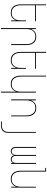

<svg xmlns="http://www.w3.org/2000/svg" viewBox="1505 -2280 990 4040"><g transform="rotate(90 2000.0 -260.0)"><path d="M247 8Q221 8 195.5 2Q170 -4 149 -18.5Q128 -33 112.5 -54Q97 -75 88 -99Q79 -123 75.5 -148.5Q72 -174 72 -200V-735H91V-520H428V-502H91V-200Q91 -177 94 -153.5Q97 -130 105.5 -108Q114 -86 128 -67Q142 -48 161 -34.5Q180 -21 203.5 -15.5Q227 -10 250 -10Q273 -10 296.5 -15.5Q320 -21 339 -34.5Q358 -48 372 -67Q386 -86 394.5 -108Q403 -130 406 -153.5Q409 -177 409 -200V-312H428V0H409V-107Q400 -82 385 -59.5Q370 -37 348 -21Q326 -5 300 1.5Q274 8 247 8Z M572 215V-520H591V-413Q600 -438 615 -460.5Q630 -483 652 -499Q674 -515 700 -521.5Q726 -528 753 -528Q779 -528 804.5 -522Q830 -516 851 -501.5Q872 -487 887.5 -466Q903 -445 912 -421Q921 -397 924.5 -371.5Q928 -346 928 -320V0H909V-320Q909 -343 906 -366.5Q903 -390 894.5 -412Q886 -434 872 -453Q858 -472 839 -485.5Q820 -499 796.5 -504.5Q773 -510 750 -510Q727 -510 703.5 -504.5Q680 -499 661 -485.5Q642 -472 628 -453Q614 -434 605.5 -412Q597 -390 594 -366.5Q591 -343 591 -320V215Z M1247 8Q1221 8 1195.5 2Q1170 -4 1149 -18.5Q1128 -33 1112.5 -54Q1097 -75 1088 -99Q1079 -123 1075.5 -148.5Q1072 -174 1072 -200V-735H1091V-520H1428V-502H1091V-200Q1091 -177 1094 -153.5Q1097 -130 1105.5 -108Q1114 -86 1128 -67Q1142 -48 1161 -34.5Q1180 -21 1203.5 -15.5Q1227 -10 1250 -10Q1273 -10 1296.5 -15.5Q1320 -21 1339 -34.5Q1358 -48 1372 -67Q1386 -86 1394.5 -108Q1403 -130 1406 -153.5Q1409 -177 1409 -200V-312H1428V0H1409V-107Q1400 -82 1385 -59.5Q1370 -37 1348 -21Q1326 -5 1300 1.5Q1274 8 1247 8Z M1909 215V-107Q1900 -82 1885 -59.5Q1870 -37 1848 -21Q1826 -5 1800 1.5Q1774 8 1747 8Q1721 8 1695.5 2Q1670 -4 1649 -18.5Q1628 -33 1612.5 -54Q1597 -75 1588 -99Q1579 -123 1575.5 -148.5Q1572 -174 1572 -200V-735H1591V-200Q1591 -177 1594 -153.5Q1597 -130 1605.5 -108Q1614 -86 1628 -67Q1642 -48 1661 -34.5Q1680 -21 1703.5 -15.5Q1727 -10 1750 -10Q1773 -10 1796.5 -15.5Q1820 -21 1839 -34.5Q1858 -48 1872 -67Q1886 -86 1894.5 -108Q1903 -130 1906 -153.5Q1909 -177 1909 -200V-520H1928V215Z M2072 0V-520H2091V-413Q2100 -438 2115 -460.5Q2130 -483 2152 -499Q2174 -515 2200 -521.5Q2226 -528 2253 -528Q2279 -528 2304.5 -522Q2330 -516 2351 -501.5Q2372 -487 2387.5 -466Q2403 -445 2412 -421Q2421 -397 2424.5 -371.5Q2428 -346 2428 -320V0H2409V-320Q2409 -343 2406 -366.5Q2403 -390 2394.5 -412Q2386 -434 2372 -453Q2358 -472 2339 -485.5Q2320 -499 2296.5 -504.5Q2273 -510 2250 -510Q2227 -510 2203.5 -504.5Q2180 -499 2161 -485.5Q2142 -472 2128 -453Q2114 -434 2105.5 -412Q2097 -390 2094 -366.5Q2091 -343 2091 -320V0Z M2537 215V197H2621Q2639 197 2657 194Q2675 191 2691.5 182.5Q2708 174 2721 161Q2734 148 2742 131.5Q2750 115 2753 97Q2756 79 2756 60V-520H2775V60Q2775 81 2771.5 101.5Q2768 122 2759 141Q2750 160 2735 175Q2720 190 2701.5 199Q2683 208 2662.5 211.5Q2642 215 2621 215Z M3163 8Q3142 8 3122.5 -1Q3103 -10 3091.5 -27.5Q3080 -45 3076 -65.5Q3072 -86 3072 -107V-520H3091V-107Q3091 -89 3094.5 -72Q3098 -55 3107.5 -40.5Q3117 -26 3133 -18Q3149 -10 3166 -10Q3183 -10 3199 -18Q3215 -26 3224.5 -40.5Q3234 -55 3237 -72Q3240 -89 3240 -107V-520H3260V-107Q3260 -89 3263 -72Q3266 -55 3275.5 -40.5Q3285 -26 3301 -18Q3317 -10 3334 -10Q3351 -10 3367 -18Q3383 -26 3392.5 -40.5Q3402 -55 3405.5 -72Q3409 -89 3409 -107V-520H3428V0H3409V-42Q3404 -30 3396 -20.5Q3388 -11 3377.5 -4.5Q3367 2 3355 5Q3343 8 3331 8Q3316 8 3302 4Q3288 0 3276.5 -9.5Q3265 -19 3257.5 -31.5Q3250 -44 3246 -58Q3242 -44 3235 -31.5Q3228 -19 3216.5 -9.5Q3205 0 3191 4Q3177 8 3163 8Z M3747 8Q3721 8 3695.5 2Q3670 -4 3649 -18.5Q3628 -33 3612.5 -54Q3597 -75 3588 -99Q3579 -123 3575.5 -148.5Q3572 -174 3572 -200V-717H3512V-735H3591V-200Q3591 -177 3594 -153.5Q3597 -130 3605.5 -108Q3614 -86 3628 -67Q3642 -48 3661 -34.5Q3680 -21 3703.5 -15.5Q3727 -10 3750 -10Q3773 -10 3796.5 -15.5Q3820 -21 3839 -34.5Q3858 -48 3872 -67Q3886 -86 3894.5 -108Q3903 -130 3906 -153.5Q3909 -177 3909 -200V-520H3928V0H3909V-107Q3900 -82 3885 -59.5Q3870 -37 3848 -21Q3826 -5 3800 1.5Q3774 8 3747 8Z"/></g></svg>

Font: Iosevka Term Curly Thin
Style: Regular
Weight: 100
Designer: Belleve Invis
Foundry: Belleve Invis
Version: Version 32.3.0